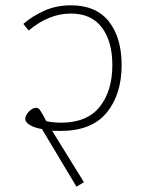

<svg xmlns="http://www.w3.org/2000/svg" viewBox="-20 -696 546 723"><path d="M208 -203Q187 -203 176 -204L296 -10L268 7L138 -210Q109 -215 92 -225.5Q75 -236 75 -248Q75 -261 88.5 -275.5Q102 -290 116 -290Q124 -290 129 -283.5Q134 -277 143 -261L154 -240Q178 -234 213 -234Q309 -235 356 -294.5Q403 -354 403 -451Q403 -540 363.5 -592.5Q324 -645 247 -645Q164 -645 88 -581L68 -606Q101 -635 146.5 -655.5Q192 -676 247 -676Q342 -676 390 -615Q438 -554 438 -451Q438 -340 381.5 -271.5Q325 -203 208 -203Z"/></svg>

Font: FiraGO UltraLight
Style: Regular
Weight: 200
Designer: bBox Type
Foundry: bBox Type GmbH
Version: Version 1.001